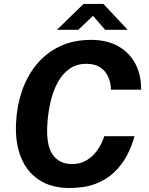

<svg xmlns="http://www.w3.org/2000/svg" viewBox="-20 -933 746 963"><path d="M328.9 10Q238.6 10 177 -29.9Q115.5 -69.7 85.5 -142.9Q55.5 -216 60.5 -316.3Q64.2 -400.6 89.9 -475.9Q115.6 -551.1 162.9 -609Q210.2 -666.8 278.8 -699.9Q347.3 -733 436.7 -733Q515.1 -733 571.6 -701.9Q628 -670.8 658.2 -614.6Q688.4 -558.4 687.9 -483.3H536.6Q535.5 -521 521.5 -550.3Q507.6 -579.6 480.9 -596.2Q454.2 -612.9 413.7 -612.9Q363.9 -612.9 328.2 -587.5Q292.4 -562.2 269.1 -518.8Q245.7 -475.5 233.3 -421.5Q221 -367.5 217.5 -309.8Q210.8 -205.9 243.8 -158Q276.7 -110.1 342.5 -110.1Q382.7 -110.1 414.4 -129.2Q446.2 -148.4 468.6 -180.3Q491.1 -212.1 503 -249.8H654.7Q640.7 -198.5 615.8 -151.7Q590.9 -104.9 552.3 -68.4Q513.7 -31.8 458.8 -10.9Q403.8 10 328.9 10ZM265.6 -783.5 398.9 -913.2H498.7L620.5 -783.5H507.4L446.4 -853.5L372.6 -783.5Z"/></svg>

Font: Public Sans Thin
Style: Italic
Weight: 100
Italic angle: -8°
Designer: The Public Sans project authors (U.S. Web Design System). Libre Franklin designed by Pablo Impallari and Rodrigo Fuenzal
Version: Version 2.000